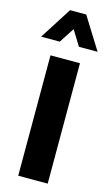

<svg xmlns="http://www.w3.org/2000/svg" viewBox="-146 -938 569 986"><g transform="rotate(15 139.0 -445.0)"><path d="M216.8 0H60.1V-640.1H216.8ZM289.1 -720.2H189.9L140.1 -800.8L87.9 -720.2H-11.2L97.2 -890.1H183.1Z"/></g></svg>

Font: Laconic
Style: Bold
Weight: 700
Designer: Robby Woodard
Version: Version 1.000